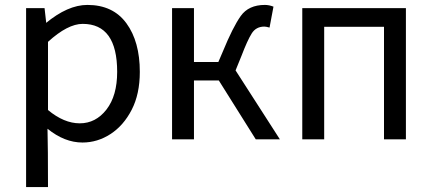

<svg xmlns="http://www.w3.org/2000/svg" viewBox="-20 -560 1753 780"><path d="M175 200H86V-527H161L168 -465H165Q255 -540 335 -540Q439 -540 493.5 -465.5Q548 -391 548 -268Q548 -178 515 -114Q482 -50 429 -15.5Q376 19 315 19Q242 19 173 -37Q175 39 175 200ZM304 -59Q369 -59 412.5 -115Q456 -171 456 -268Q456 -463 316 -463Q255 -463 175 -390V-113Q240 -59 304 -59Z M1117 6H1019L869 -233H768V6H679V-527H768V-308H867L885 -350Q926 -450 958 -495Q990 -540 1056 -540Q1073 -540 1091 -533L1075 -448Q1061 -452 1054 -452Q1020 -452 1002.5 -424Q985 -396 961 -333L937 -274Z M1629 6H1540V-451H1297V6H1208V-527H1629Z"/></svg>

Font: LXGW 975 Gothic SC
Style: Regular
Weight: 400
Version: Version 2.01;February 25, 2021